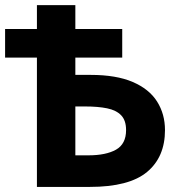

<svg xmlns="http://www.w3.org/2000/svg" viewBox="-20 -734 713 754"><path d="M125 0V-507.8H0V-620.1H125V-713.9H275.9V-620.1H460V-507.8H275.9V-439.9H335.9Q436.5 -439.9 501.2 -412.1Q565.9 -384.3 596.9 -335.2Q627.9 -286.1 627.9 -223.1Q627.9 -117.2 557.4 -58.6Q486.8 0 333 0ZM275.9 -124H327.1Q396 -124 435.5 -146.2Q475.1 -168.5 475.1 -223.1Q475.1 -261.2 455.8 -281.2Q436.5 -301.3 400.6 -308.6Q364.7 -315.9 314.9 -315.9H275.9Z"/></svg>

Font: Wonky
Style: Regular
Weight: 400
Designer: Monotype Design Team
Foundry: Monotype Imaging Inc.
Version: Version 3.000